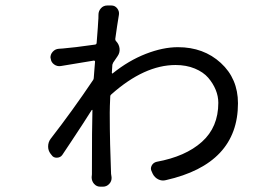

<svg xmlns="http://www.w3.org/2000/svg" viewBox="-20 -663 1040 715"><path d="M409.2 -517.6Q409.2 -512.7 412.1 -509.8L413.1 -508.8Q423.8 -497.1 425.3 -481.9Q426.8 -466.8 418 -454.1Q404.3 -433.6 401.4 -429.7Q399.4 -425.8 398.4 -421.9L396.5 -391.6Q396.5 -390.6 397.5 -389.6Q398.4 -388.7 399.4 -389.6Q459 -437.5 522.9 -462.4Q586.9 -487.3 642.6 -487.3Q738.3 -487.3 802.2 -428.7Q866.2 -370.1 866.2 -278.3Q866.2 -52.7 597.7 7.8Q583 11.7 569.3 4.9Q555.7 -2 548.8 -15.6L544.9 -24.4Q539.1 -35.2 544.9 -46.4Q550.8 -57.6 563.5 -60.5Q670.9 -80.1 731.9 -134.8Q793 -189.5 793 -280.3Q793 -304.7 783.2 -328.6Q773.4 -352.5 755.4 -373.5Q737.3 -394.5 705.6 -407.7Q673.8 -420.9 633.8 -420.9Q517.6 -420.9 394.5 -311.5Q390.6 -308.6 390.6 -304.7Q388.7 -262.7 388.7 -243.2Q388.7 -181.6 390.1 -125.5Q391.6 -69.3 393.6 -15.6Q394.5 -10.7 395.5 -2.9Q396.5 11.7 386.7 22Q377 32.2 363.3 32.2H353.5Q339.8 32.2 330.6 22Q321.3 11.7 321.3 -2.9Q322.3 -9.8 322.3 -13.7Q322.3 -195.3 324.2 -252.9Q324.2 -253.9 323.2 -253.9Q322.3 -253.9 321.3 -252.9Q313.5 -240.2 289.1 -202.6Q264.6 -165 246.1 -137.2Q227.5 -109.4 211.9 -85.9Q205.1 -76.2 191.9 -75.7Q178.7 -75.2 171.9 -85.9L168 -90.8Q159.2 -102.5 159.2 -117.2Q159.2 -133.8 168.9 -146.5Q250 -251 326.2 -364.3Q329.1 -368.2 329.1 -372.1Q330.1 -382.8 331.5 -403.3Q333 -423.8 334 -433.6Q334 -435.5 332.5 -436.5Q331.1 -437.5 330.1 -437.5Q256.8 -425.8 206.1 -417Q192.4 -415 181.2 -423.3Q169.9 -431.6 168.9 -445.3L168 -446.3Q167 -460 176.3 -470.2Q185.5 -480.5 199.2 -481.4Q207 -481.4 213.9 -482.4Q252.9 -485.4 335 -497.1Q338.9 -498 339.8 -502Q345.7 -576.2 345.7 -584Q346.7 -592.8 346.7 -608.4Q346.7 -622.1 356 -632.3Q365.2 -642.6 379.9 -642.6H394.5Q408.2 -642.6 416.5 -631.8Q424.8 -621.1 422.9 -608.4Q416 -567.4 409.2 -517.6Z"/></svg>

Font: Gen Jyuu GothicL Regular
Style: Regular
Weight: 400
Designer: [Source Han Sans]
Ryoko NISHIZUKA  (kana & ideographs); Paul D. Hunt (Latin, Greek & Cyrillic); Wenlong ZHANG  (bopomofo
Version: Version 1.002.20150607